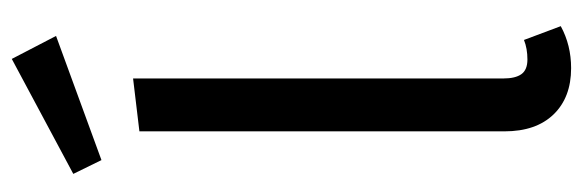

<svg xmlns="http://www.w3.org/2000/svg" viewBox="-360 -642 1013 334"><g transform="rotate(-90 147.0 -474.5)"><path d="M86 -104V-739L178 -750V-106Q178 -85 185.5 -74.5Q193 -64 211 -64Q230 -64 245 -70L269 -6Q236 12 196 12Q145 12 115.5 -18.5Q86 -49 86 -104ZM252 -884 36 -805 12 -854 212 -961Z"/></g></svg>

Font: FiraGOUPP
Style: Medium
Weight: 400
Designer: bBox Type
Foundry: bBox Type GmbH
Version: Version 1.001